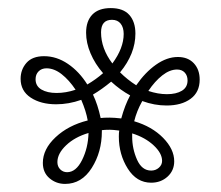

<svg xmlns="http://www.w3.org/2000/svg" viewBox="-20 -728 547 475"><path d="M332 -478Q318 -453 312 -428Q356 -415 383.5 -387Q411 -359 411 -329Q411 -306 394.5 -291Q378 -276 354 -276Q318 -276 296 -311Q274 -346 274 -390Q274 -400 275 -405Q259 -407 252 -407Q239 -407 232 -406V-403Q232 -352 207 -312.5Q182 -273 141 -273Q119 -273 102.5 -287Q86 -301 86 -325Q86 -359 117.5 -388.5Q149 -418 197 -430Q193 -453 181 -481Q150 -470 119 -470Q81 -470 56 -486.5Q31 -503 31 -533Q31 -556 45.5 -572.5Q60 -589 89 -589Q120 -589 148 -570Q176 -551 196 -519Q218 -532 235 -547Q215 -570 204 -596Q193 -622 193 -647Q193 -676 208.5 -692Q224 -708 254 -708Q285 -708 300 -691Q315 -674 315 -645Q315 -595 277 -549Q295 -531 317 -517Q339 -549 366 -568Q393 -587 420 -587Q445 -587 459.5 -571.5Q474 -556 474 -531Q474 -500 451.5 -483.5Q429 -467 392 -467Q362 -467 332 -478ZM230 -648Q230 -608 258 -571Q286 -609 286 -644Q286 -660 278.5 -669.5Q271 -679 257 -679Q230 -679 230 -648ZM167 -506Q151 -530 132.5 -544.5Q114 -559 95 -559Q83 -559 75.5 -551.5Q68 -544 68 -532Q68 -515 82.5 -506.5Q97 -498 120 -498Q143 -498 167 -506ZM347 -503Q371 -495 393 -495Q416 -495 430 -503.5Q444 -512 444 -529Q444 -541 437 -548.5Q430 -556 418 -556Q400 -556 381.5 -541.5Q363 -527 347 -503ZM302 -492Q278 -505 255 -526Q232 -507 210 -494Q222 -469 229 -436Q236 -437 251 -437Q262 -437 280 -435Q289 -468 302 -492ZM199 -399Q165 -389 143.5 -368.5Q122 -348 122 -327Q122 -316 129 -309Q136 -302 146 -302Q168 -302 183 -332Q198 -362 199 -399ZM307 -398V-390Q307 -360 319 -333Q331 -306 354 -306Q365 -306 373 -313Q381 -320 381 -330Q381 -349 360 -368.5Q339 -388 307 -398Z"/></svg>

Font: Arima Madurai
Style: Regular
Weight: 400
Designer: Joana Correia and Natanael Gama
Foundry: NDISCOVER
Version: Version 1.020